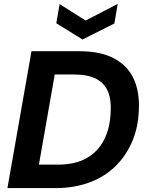

<svg xmlns="http://www.w3.org/2000/svg" viewBox="-20 -962 751 982"><path d="M18 0 141 -700H387Q496 -700 565 -662.5Q634 -625 664.5 -557.5Q695 -490 690 -398Q687 -310 655.5 -237Q624 -164 569 -110.5Q514 -57 436.5 -28.5Q359 0 264 0ZM179 -120H277Q364 -120 422.5 -153Q481 -186 512 -246.5Q543 -307 546 -389Q550 -453 531.5 -495.5Q513 -538 470.5 -559.5Q428 -581 358 -581H260ZM582 -942 565 -842 402 -760 268 -843 285 -941 418 -857Z"/></svg>

Font: DM Sans 28pt ExtraBold
Style: Italic
Weight: 800
Italic angle: -10°
Version: Version 4.004;gftools[0.9.30]